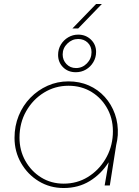

<svg xmlns="http://www.w3.org/2000/svg" viewBox="-20 -932 697 965"><path d="M300 13Q231 13 175 -21Q119 -55 86 -112.5Q53 -170 53 -239Q53 -299 74 -350.5Q95 -402 132.5 -440.5Q170 -479 219 -501Q268 -523 324 -523Q380 -523 426.5 -502.5Q473 -482 506.5 -445Q540 -408 557.5 -359Q575 -310 572 -253Q571 -240 569 -227.5Q567 -215 564 -203L532 0H506L526 -115H525Q488 -57 431 -22Q374 13 300 13ZM300 -9Q367 -9 421 -42Q475 -75 509 -131Q543 -187 547 -255Q551 -326 522 -381.5Q493 -437 441.5 -469Q390 -501 324 -501Q257 -501 201 -466.5Q145 -432 111.5 -373Q78 -314 78 -240Q78 -176 107.5 -123.5Q137 -71 187 -40Q237 -9 300 -9ZM361 -569Q322 -569 297 -594Q272 -619 272 -656Q272 -685 286 -708Q300 -731 323 -744.5Q346 -758 373 -758Q411 -758 437 -733Q463 -708 463 -671Q463 -643 449 -619.5Q435 -596 412 -582.5Q389 -569 361 -569ZM362 -590Q394 -590 417 -613.5Q440 -637 440 -670Q440 -699 421 -717.5Q402 -736 373 -736Q342 -736 318.5 -713Q295 -690 295 -658Q295 -630 314 -610Q333 -590 362 -590ZM344 -789 463 -912H492L373 -789Z"/></svg>

Font: MuseoModerno Thin
Style: Italic
Weight: 100
Italic angle: -9°
Designer: Pablo Cosgaya, Héctor Gatti, Marcela Romero, and the Authors of The MuseoModerno Project.
Foundry: Omnibus-Type Team
Version: Version 1.003